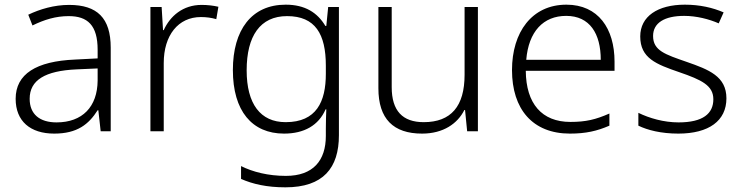

<svg xmlns="http://www.w3.org/2000/svg" viewBox="-20 -562 3176 822"><path d="M276 -541C212 -541 151 -523 101 -499L119 -453C170 -478 219 -493 274 -493C355 -493 398 -454 398 -349V-312L301 -307C135 -300 47 -245 47 -139C47 -43 110 10 212 10C311 10 360 -30 398 -90H401L411 0H454V-358C454 -485 396 -541 276 -541ZM308 -265 398 -269V-217C397 -105 333 -38 222 -38C150 -38 107 -73 107 -139C107 -219 173 -259 308 -265Z M843 -541C763 -541 708 -493 681 -433H678L672 -532H624V0H681V-292C681 -411 743 -489 840 -489C864 -489 885 -486 906 -480L915 -533C894 -538 869 -541 843 -541Z M1203 -542C1057 -542 977 -434 977 -262C977 -87 1059 10 1196 10C1282 10 1344 -25 1374 -94H1377C1376 -69 1375 -39 1375 -11V20C1375 125 1321 191 1204 191C1128 191 1062 174 1012 149V204C1062 226 1122 240 1202 240C1364 240 1431 157 1431 17V-532H1385L1377 -451H1373C1339 -508 1286 -542 1203 -542ZM1209 -493C1330 -493 1375 -416 1375 -281V-246C1375 -127 1335 -39 1203 -39C1095 -39 1036 -117 1036 -261C1036 -408 1094 -493 1209 -493Z M2026 -532H1969V-242C1969 -107 1911 -39 1794 -39C1704 -39 1657 -87 1657 -189V-532H1600V-184C1600 -53 1664 10 1787 10C1878 10 1939 -33 1968 -91H1971L1980 0H2026Z M2405 -542C2257 -542 2172 -424 2172 -262C2172 -95 2260 10 2420 10C2488 10 2536 -1 2589 -24V-76C2530 -50 2488 -40 2422 -40C2300 -40 2232 -118 2231 -259H2611V-298C2611 -440 2541 -542 2405 -542ZM2404 -494C2505 -494 2552 -418 2552 -306H2233C2243 -427 2306 -494 2404 -494Z M3090 -141C3090 -235 3015 -264 2920 -297C2828 -329 2776 -345 2776 -408C2776 -464 2825 -494 2909 -494C2962 -494 3016 -480 3057 -462L3078 -509C3032 -529 2976 -542 2912 -542C2796 -542 2721 -492 2721 -406C2721 -313 2789 -287 2888 -253C2984 -220 3034 -196 3034 -137C3034 -76 2990 -38 2885 -38C2822 -38 2760 -56 2713 -79V-24C2752 -5 2810 10 2884 10C3015 10 3090 -45 3090 -141Z"/></svg>

Font: Noto Sans Sinhala UI Light
Style: Regular
Weight: 300
Designer: Jelle Bosma - Monotype Design Team
Foundry: Monotype Imaging Inc.
Version: Version 2.006